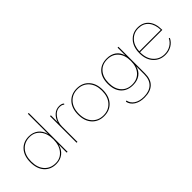

<svg xmlns="http://www.w3.org/2000/svg" viewBox="16 -1533 2552 2552"><g transform="rotate(-45 1292.0 -257.5)"><path d="M484 -730H500V0H484V-153Q466 -76 411.5 -33Q357 10 280 10Q176 10 113.5 -59.5Q51 -129 51 -250Q51 -371 113.5 -440.5Q176 -510 280 -510Q356 -510 410.5 -468Q465 -426 484 -349ZM283 -4Q371 -4 427.5 -71Q484 -138 484 -250Q484 -362 428 -429Q372 -496 283 -496Q185 -496 126 -430.5Q67 -365 67 -250Q67 -135 126 -69.5Q185 -4 283 -4Z M670 0V-500H686V-370Q703 -431 747 -470.5Q791 -510 850 -510Q897 -510 921 -486L912 -474Q890 -496 848 -496Q780 -496 733 -433.5Q686 -371 686 -291V0Z M1011.5 -440Q1076 -510 1181 -510Q1286 -510 1350 -440Q1414 -370 1414 -250Q1414 -130 1350 -60Q1286 10 1181 10Q1076 10 1011.5 -60Q947 -130 947 -250Q947 -370 1011.5 -440ZM1338 -429.5Q1278 -496 1181 -496Q1084 -496 1023.5 -429.5Q963 -363 963 -250Q963 -137 1023.5 -70.5Q1084 -4 1181 -4Q1278 -4 1338 -70.5Q1398 -137 1398 -250Q1398 -363 1338 -429.5Z M1735 215Q1648 215 1590 178Q1532 141 1519 78L1535 71Q1546 131 1599 166Q1652 201 1735 201Q1837 201 1893 148Q1949 95 1949 -8V-159Q1931 -87 1877.5 -48.5Q1824 -10 1745 -10Q1638 -10 1577 -76Q1516 -142 1516 -260Q1516 -378 1577 -444Q1638 -510 1745 -510Q1823 -510 1876.5 -471.5Q1930 -433 1949 -361V-509H1965V-9Q1965 102 1905 158.5Q1845 215 1735 215ZM1589 -87.5Q1645 -24 1741 -24Q1837 -24 1893 -87.5Q1949 -151 1949 -260Q1949 -369 1893 -432.5Q1837 -496 1741 -496Q1645 -496 1589 -432.5Q1533 -369 1533 -260Q1533 -151 1589 -87.5Z M2536 -255H2117V-250Q2117 -137 2177.5 -70.5Q2238 -4 2333 -4Q2394 -4 2444 -34Q2494 -64 2519 -116L2532 -109Q2506 -54 2452.5 -22Q2399 10 2333 10Q2231 10 2166 -60Q2101 -130 2101 -250Q2101 -369 2164.5 -439.5Q2228 -510 2325 -510Q2424 -510 2480 -444Q2536 -378 2536 -262ZM2325 -496Q2239 -496 2181 -435Q2123 -374 2118 -270H2522Q2520 -373 2468.5 -434.5Q2417 -496 2325 -496Z"/></g></svg>

Font: Elaine Sans Thin
Style: Regular
Weight: 250
Designer: Wei Huang
Foundry: Wei Huang
Version: Version 2.001;December 24, 2019;FontCreator 12.0.0.2547 64-b